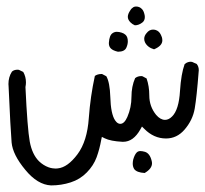

<svg xmlns="http://www.w3.org/2000/svg" viewBox="-20 -249 630 589"><path d="M5.9 8.8Q5.9 11.2 6.3 15.1Q12.2 147.9 15.6 188Q19 225.6 57.6 272Q95.2 317.9 136.7 319.8Q168 319.8 196.8 310.5Q225.6 301.3 246.3 280Q267.1 258.8 276.4 233.4Q285.6 208 290.5 180.2L292.5 170.9L301.3 175.3Q319.3 184.1 355.5 186Q356.9 186 357.9 186Q389.2 186 410.6 147.9L415.5 139.2L422.4 146Q451.7 175.8 489.3 175.8Q522.5 175.8 545.9 148.9Q571.3 119.6 577.4 83.7Q583.5 47.9 589.4 -28.8Q589.8 -31.7 589.8 -33.7Q589.8 -44.9 583.5 -52.7L569.3 -59.1Q567.4 -59.6 564.2 -59.6Q561 -59.6 556.2 -58.1Q551.3 -56.6 546.4 -52.2Q535.6 -22.5 532.2 29.8Q528.8 87.9 507.8 108.4Q497.6 118.7 486.3 118.7Q472.2 118.7 459 103.5Q438 77.6 438 43.9Q438 15.6 429.7 -8.3L417 -15.1Q415 -15.6 413.6 -15.6Q402.3 -15.6 394.5 -9.3Q383.3 16.1 383.3 48.3Q383.3 80.6 370.6 109.9Q361.3 130.9 349.1 130.9Q342.8 130.9 337.4 125.5L333 120.1Q319.8 100.1 318.4 48.3Q316.9 3.4 306.2 -15.1L293 -22Q292.5 -22 291.5 -22Q279.3 -22 271 -16.1Q257.3 46.4 252.4 113.3Q247.6 184.1 217.8 224.1Q187.5 264.6 157.2 267.6Q154.3 268.1 150.6 268.1Q147 268.1 141.4 267.3Q135.7 266.6 128.9 264.2Q112.8 258.3 99.6 245.6Q78.6 224.6 71.3 185.5Q64 145.5 58.1 18.1Q59.6 10.3 59.6 3.9Q59.6 -13.7 51.3 -28.3L38.1 -34.7Q36.1 -35.2 34.2 -35.2Q22.9 -35.2 16.6 -29.3Q5.9 -12.7 5.9 8.8ZM423.8 281.7Q446.3 268.6 446.3 252Q446.3 248.5 445.3 244.6Q439.9 221.7 424.8 216.8Q416.5 214.4 410.6 214.4Q403.8 214.4 399.4 218.8Q393.1 225.1 388.7 240.2Q387.2 247.1 387.2 252.9Q387.2 262.2 391.6 269.5Q399.4 280.3 423.8 281.7ZM452.6 -97.7Q478 -108.4 478 -125Q478 -129.9 476.6 -134.8Q475.1 -139.6 473.6 -142.1Q468.3 -153.8 457 -157.2Q453.1 -158.2 449.2 -158.2Q438 -158.2 429.7 -147.5Q422.4 -139.2 422.4 -129.9Q422.4 -124.5 424.8 -119.1Q432.6 -103.5 452.6 -97.7ZM372.1 -122.1Q372.1 -135.7 365.2 -142.1Q360.8 -146.5 353 -148.9Q345.2 -151.4 338.4 -151.4Q331.5 -151.4 325.7 -147.5Q315.4 -141.1 314 -117.7Q314 -116.7 314 -115.7Q314 -106.4 320.3 -100.1Q326.7 -93.8 341.8 -90.3Q362.3 -90.3 367.7 -103Q372.1 -112.8 372.1 -122.1ZM394 -171.4Q405.8 -171.4 417 -180.2Q424.3 -186 424.3 -196.8Q424.3 -201.2 422.9 -206.1Q420.4 -216.3 415.5 -221.2Q408.2 -229 397.5 -229Q392.6 -229 389.4 -227.1Q386.2 -225.1 384.8 -223.6Q383.3 -222.2 382.3 -221.2Q380.9 -219.2 379.4 -216.8Q372.1 -206.1 372.1 -197.3Q372.1 -188.5 380.4 -180.2Q385.7 -174.8 393.6 -171.4Q393.6 -171.4 394 -171.4Z"/></svg>

Font: Bakudai
Style: ExtraLight
Weight: 200
Version: Version 1.48